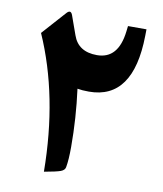

<svg xmlns="http://www.w3.org/2000/svg" viewBox="-81 -782 720 849"><g transform="rotate(10 279.0 -357.5)"><path d="M314.9 -547.4Q410.6 -547.4 425.3 -673.3L428.2 -697.8H511.2L510.7 -668Q506.3 -382.3 308.1 -382.3Q277.3 -382.3 256.3 -386.2Q273.4 -257.8 273.4 -127.4Q273.4 -70.3 267.1 -35.6Q264.6 -22 246.8 -15.4Q229 -8.8 173.8 1Q170.9 -337.9 54.7 -601.1L149.9 -707.5Q167.5 -726.6 176.3 -701.7Q180.2 -690.4 190.4 -662.1Q200.7 -633.8 206.5 -617.2Q230.5 -547.4 314.9 -547.4Z"/></g></svg>

Font: Sahel FD
Style: Bold-FD
Weight: 700
Foundry: Saber Rastikerdar (saber.rastikerdar@gmail.com)
Version: Version 3.3.0